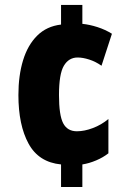

<svg xmlns="http://www.w3.org/2000/svg" viewBox="-20 -744 535 774"><path d="M312 -724.1V-647.9Q340.8 -645 372.8 -634.8Q404.8 -624.5 431.2 -607.9L389.2 -479Q365.7 -495.6 339.8 -503.9Q314 -512.2 293 -512.2Q257.3 -512.2 237.5 -479Q217.8 -445.8 217.8 -360.8Q217.8 -279.8 234.6 -247.3Q251.5 -214.8 290 -214.8Q320.3 -214.8 354.5 -227.8Q388.7 -240.7 417 -264.2V-126Q396 -109.4 367.7 -97.4Q339.4 -85.4 312 -81.1V9.8H226.1V-81.1Q136.2 -89.8 95.2 -164.8Q54.2 -239.7 54.2 -360.8Q54.2 -439.5 73 -501Q91.8 -562.5 129.9 -600.3Q168 -638.2 226.1 -645V-724.1Z"/></svg>

Font: Open Sans Condensed ExtraBold
Style: Regular
Weight: 800
Width: 3
Designer: Monotype Design Team
Foundry: Monotype Imaging Inc.
Version: Version 3.000; ttfautohint (v1.8.4)